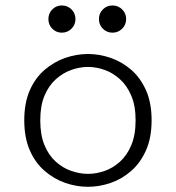

<svg xmlns="http://www.w3.org/2000/svg" viewBox="-20 -690 659 720"><path d="M310 10.5Q267 10.5 225 -4Q183 -18.5 147.8 -48.8Q112.5 -79 91.8 -126.2Q71 -173.5 71 -239Q71 -304.5 91.8 -351.5Q112.5 -398.5 147.8 -428.5Q183 -458.5 225 -473Q267 -487.5 310 -487.5Q352.5 -487.5 394.8 -473Q437 -458.5 471.8 -428.5Q506.5 -398.5 527.5 -351.5Q548.5 -304.5 548.5 -239Q548.5 -173.5 527.5 -126.2Q506.5 -79 471.8 -48.8Q437 -18.5 394.8 -4Q352.5 10.5 310 10.5ZM310 -38Q340.5 -38 371.8 -48.8Q403 -59.5 429.5 -83.2Q456 -107 472.2 -145.2Q488.5 -183.5 488.5 -239Q488.5 -293.5 472.2 -331.5Q456 -369.5 429.5 -393.2Q403 -417 371.8 -428Q340.5 -439 310 -439Q279.5 -439 248 -428Q216.5 -417 189.8 -393.2Q163 -369.5 147 -331.5Q131 -293.5 131 -239Q131 -183.5 147 -145.2Q163 -107 189.8 -83.2Q216.5 -59.5 248 -48.8Q279.5 -38 310 -38ZM212 -567.5Q191 -567.5 176.2 -582.2Q161.5 -597 161.5 -618.5Q161.5 -640 176.2 -654.8Q191 -669.5 212 -669.5Q233 -669.5 248 -654.8Q263 -640 263 -618.5Q263 -597 248 -582.2Q233 -567.5 212 -567.5ZM402 -567.5Q380.5 -567.5 365.8 -582.2Q351 -597 351 -618.5Q351 -640 365.8 -654.8Q380.5 -669.5 402 -669.5Q423 -669.5 438 -654.8Q453 -640 453 -618.5Q453 -597 438 -582.2Q423 -567.5 402 -567.5Z"/></svg>

Font: Sono Monospace Light
Style: Regular
Weight: 300
Version: Version 2.112